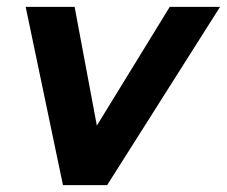

<svg xmlns="http://www.w3.org/2000/svg" viewBox="-20 -541 663 561"><path d="M164 0 55 -521H198L263 -174L476 -521H623L293 0Z"/></svg>

Font: Red Hat Display
Style: Bold Italic
Weight: 700
Italic angle: -12°
Designer: Pentagram / MCKL
Foundry: Pentagram / MCKL
Version: Version 1.003; Red Hat Display Bold Italic